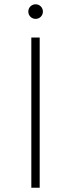

<svg xmlns="http://www.w3.org/2000/svg" viewBox="-20 -875 332 895"><path d="M165 0V-700H126V0ZM146 -787C165 -787 180 -802 180 -821C180 -840 165 -855 146 -855C127 -855 112 -840 112 -821C112 -802 127 -787 146 -787Z"/></svg>

Font: Montserrat-Alt1 ExtLt
Style: Regular
Weight: 200
Designer: Differentunic
Foundry: Differentunic
Version: Version 7.222